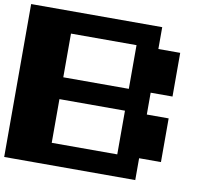

<svg xmlns="http://www.w3.org/2000/svg" viewBox="-92 -1103 1183 1082"><g transform="rotate(10 500.0 -562.5)"><path d="M0 -125V-1000H750V-875H875V-625H750V-500H875V-250H750V-125ZM250 -625H625V-875H250ZM250 -250H625V-500H250Z"/></g></svg>

Font: Press Start 2P
Style: Regular
Weight: 400
Designer: CodeMan38
Foundry: CodeMan38
Version: Version 3.000